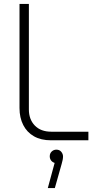

<svg xmlns="http://www.w3.org/2000/svg" viewBox="-20 -719 511 984"><path d="M241 0Q190 0 154 -20.5Q118 -41 99 -78.5Q80 -116 80 -165V-699H128V-158Q128 -107 158.5 -75.5Q189 -44 243 -44H433V0ZM225 245 260 116Q248 112 241.5 103Q235 94 235 82Q235 67 245 57.5Q255 48 269 48Q285 48 294 59Q303 70 303 83Q303 98 296 121L261 245Z"/></svg>

Font: MuseoModerno Thin ExtraLight
Style: Regular
Weight: 250
Version: Version 1.002